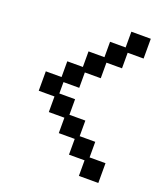

<svg xmlns="http://www.w3.org/2000/svg" viewBox="-148 -822 897 1031"><g transform="rotate(20 300.0 -307.0)"><path d="M424 105V16H335V-74H244V-162H155V-251H65V-362H155V-452H244V-541H335V-629H424V-719H535V-606H444V-517H355V-428H264V-340H174V-275H264V-186H355V-97H444V-8H535V105Z"/></g></svg>

Font: Pixelify Sans Medium
Style: Regular
Weight: 500
Designer: Stefie Justprince
Foundry: Typecalism Foundryline
Version: Version 1.000;February 13, 2025;FontCreator 15.0.0.3015 64-b